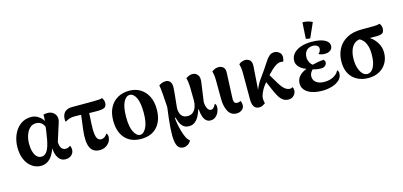

<svg xmlns="http://www.w3.org/2000/svg" viewBox="-80 -1322 4418 2105"><g transform="rotate(-15 2129.5 -269.5)"><path d="M231 15Q194 15 159 -1.5Q124 -18 95.5 -51Q67 -84 50.5 -133Q34 -182 34 -247Q34 -321 61 -386Q88 -451 139.5 -491Q191 -531 262 -531Q304 -531 335.5 -512.5Q367 -494 387.5 -468Q408 -442 415 -417L398 -352Q397 -390 370 -420.5Q343 -451 299 -451Q263 -451 238 -432Q213 -413 197 -383Q181 -353 174 -318.5Q167 -284 167 -252Q167 -202 178.5 -163Q190 -124 211.5 -102.5Q233 -81 263 -81Q285 -81 301.5 -92Q318 -103 330.5 -123.5Q343 -144 352.5 -173.5Q362 -203 369.5 -241Q377 -279 383 -324L395 -412Q400 -444 402 -473Q404 -502 402 -519Q410 -523 423 -525Q436 -527 448 -527Q482 -527 508 -510.5Q534 -494 544.5 -464.5Q555 -435 542 -394L477 -190Q477 -146 494.5 -121Q512 -96 540 -96Q558 -96 570.5 -101Q583 -106 595 -116Q607 -97 607 -72Q607 -33 580 -9Q553 15 511 15Q461 15 432 -28Q403 -71 399 -148H403Q388 -100 364.5 -63Q341 -26 308 -5.5Q275 15 231 15Z M900 15Q822 15 793 -49Q764 -113 780 -246L806 -451H894L885 -292Q881 -220 886 -177Q891 -134 906 -115Q921 -96 946 -96Q966 -96 984 -108Q1002 -120 1014 -141Q1022 -137 1026 -127.5Q1030 -118 1030 -104Q1030 -71 1012.5 -44Q995 -17 966 -1Q937 15 900 15ZM618 -382Q614 -394 614 -407Q614 -443 627 -468.5Q640 -494 665.5 -507Q691 -520 726 -520H948Q1008 -520 1032 -522Q1056 -524 1068 -530Q1077 -522 1083.5 -505Q1090 -488 1090 -474Q1090 -434 1067 -420Q1044 -406 981 -406Q902 -406 839.5 -410Q777 -414 724 -414Q696 -414 671 -406.5Q646 -399 618 -382Z M1371 14Q1254 14 1189 -58Q1124 -130 1124 -258Q1124 -344 1156 -405Q1188 -466 1245 -498.5Q1302 -531 1377 -531Q1447 -531 1501 -498.5Q1555 -466 1586.5 -405Q1618 -344 1618 -258Q1618 -130 1553 -58Q1488 14 1371 14ZM1371 -32Q1410 -32 1440 -89Q1470 -146 1470 -258Q1470 -371 1442 -428Q1414 -485 1371 -485Q1328 -485 1299.5 -428Q1271 -371 1271 -258Q1271 -146 1301.5 -89Q1332 -32 1371 -32Z M1796 224Q1760 224 1739 201.5Q1718 179 1710.5 126Q1703 73 1709.5 -19Q1716 -111 1735 -250L1725 -397Q1721 -444 1718.5 -465.5Q1716 -487 1712 -500Q1723 -510 1743.5 -519Q1764 -528 1790 -528Q1820 -528 1838.5 -507.5Q1857 -487 1857 -446Q1857 -428 1854 -397Q1851 -366 1847.5 -330.5Q1844 -295 1840.5 -262.5Q1837 -230 1835 -208Q1835 -181 1843 -155.5Q1851 -130 1871.5 -113Q1892 -96 1929 -96Q1964 -96 1988 -116.5Q2012 -137 2024 -171Q2036 -205 2036 -243Q2036 -347 2033.5 -405.5Q2031 -464 2019 -500Q2043 -517 2060.5 -522.5Q2078 -528 2097 -528Q2129 -528 2152 -500Q2175 -472 2166 -414L2136 -201Q2136 -180 2140 -161.5Q2144 -143 2151 -128Q2158 -113 2168.5 -104.5Q2179 -96 2192 -96Q2208 -96 2219 -107Q2230 -118 2237.5 -131Q2245 -144 2248 -150Q2254 -145 2259 -135.5Q2264 -126 2264 -109Q2264 -83 2251.5 -54Q2239 -25 2215.5 -5Q2192 15 2157 15Q2128 15 2107.5 -3.5Q2087 -22 2076 -56.5Q2065 -91 2062 -138H2057Q2046 -100 2027.5 -64.5Q2009 -29 1981 -7Q1953 15 1915 15Q1875 15 1851 -4.5Q1827 -24 1814 -54Q1801 -84 1793 -115H1785Q1786 -86 1793.5 -44.5Q1801 -3 1813 39.5Q1825 82 1840 114Q1851 138 1863.5 151Q1876 164 1881 169Q1867 196 1843 210Q1819 224 1796 224Z M2454 15Q2390 15 2359 -41.5Q2328 -98 2328 -189L2327 -385Q2327 -428 2323.5 -453Q2320 -478 2314 -499Q2337 -516 2354.5 -521.5Q2372 -527 2393 -527Q2422 -527 2444.5 -506.5Q2467 -486 2462 -433L2451 -175Q2447 -135 2455.5 -115.5Q2464 -96 2492 -96Q2500 -96 2510 -98.5Q2520 -101 2528 -106Q2534 -99 2537 -84.5Q2540 -70 2540 -59Q2540 -25 2514.5 -5Q2489 15 2454 15Z M2709 15Q2671 15 2652 -13.5Q2633 -42 2633 -95V-385Q2633 -428 2629.5 -453Q2626 -478 2620 -499Q2637 -514 2657 -520.5Q2677 -527 2693 -527Q2723 -527 2745.5 -506.5Q2768 -486 2764 -433L2740 -93L2728 -105Q2736 -157 2757.5 -202.5Q2779 -248 2797 -273L2864 -367Q2893 -408 2915.5 -444.5Q2938 -481 2962.5 -504Q2987 -527 3022 -527Q3051 -527 3077 -507.5Q3103 -488 3103 -451Q3103 -441 3100 -426.5Q3097 -412 3091 -401Q3084 -404 3076.5 -404.5Q3069 -405 3061 -405Q3039 -405 3014 -390.5Q2989 -376 2964.5 -353.5Q2940 -331 2918 -308L2840 -216Q2822 -195 2806.5 -167.5Q2791 -140 2781.5 -114Q2772 -88 2772 -71Q2772 -52 2774 -40Q2776 -28 2780 -13Q2767 -3 2749.5 6Q2732 15 2709 15ZM3042 15Q3005 15 2978.5 -5.5Q2952 -26 2933 -59.5Q2914 -93 2897 -132L2830 -288L2879 -346L2970 -194Q3005 -136 3033 -115.5Q3061 -95 3088 -95Q3097 -95 3105 -98.5Q3113 -102 3118 -105Q3120 -102 3124 -92Q3128 -82 3128 -65Q3128 -48 3118.5 -29.5Q3109 -11 3090 2Q3071 15 3042 15Z M3427 18Q3324 18 3263.5 -20Q3203 -58 3203 -122Q3203 -176 3241 -212.5Q3279 -249 3339 -266L3338 -254Q3282 -267 3246 -301Q3210 -335 3210 -376Q3210 -424 3239.5 -458.5Q3269 -493 3322 -512Q3375 -531 3446 -531Q3540 -531 3592 -505Q3644 -479 3644 -434Q3644 -403 3620 -384.5Q3596 -366 3557 -366Q3535 -366 3515.5 -371Q3496 -376 3487 -383Q3501 -394 3508 -409Q3515 -424 3515 -437Q3515 -460 3496 -472.5Q3477 -485 3451 -485Q3403 -485 3376.5 -456.5Q3350 -428 3350 -377Q3350 -352 3364 -323.5Q3378 -295 3406 -279L3404 -251Q3382 -241 3364.5 -216Q3347 -191 3347 -162Q3347 -122 3380.5 -96Q3414 -70 3473 -70Q3511 -70 3543.5 -80Q3576 -90 3600.5 -109.5Q3625 -129 3638 -157Q3646 -151 3650 -141.5Q3654 -132 3654 -121Q3654 -75 3620.5 -44Q3587 -13 3535 2.5Q3483 18 3427 18ZM3475 -222Q3447 -222 3419.5 -227Q3392 -232 3367 -242L3386 -283Q3417 -291 3451.5 -297.5Q3486 -304 3525 -307Q3540 -291 3540 -276Q3540 -254 3522.5 -238Q3505 -222 3475 -222ZM3444 -571Q3432 -572 3418 -574Q3404 -576 3396 -580L3407 -763Q3434 -765 3468 -756.5Q3502 -748 3518 -737Z M3950 14Q3880 14 3825 -14.5Q3770 -43 3739 -98Q3708 -153 3708 -233Q3708 -314 3742 -379Q3776 -444 3844 -482Q3912 -520 4015 -520H4108Q4163 -520 4185 -522.5Q4207 -525 4218 -530Q4227 -521 4233.5 -506Q4240 -491 4240 -474Q4240 -434 4220.5 -420Q4201 -406 4151 -406H4028L3981 -422Q3933 -422 3902.5 -394.5Q3872 -367 3858 -322.5Q3844 -278 3844 -227Q3844 -170 3858 -126Q3872 -82 3896 -57Q3920 -32 3950 -32Q3994 -32 4022 -83Q4050 -134 4050 -228Q4050 -288 4037 -327.5Q4024 -367 4003 -390.5Q3982 -414 3958 -424L4022 -430Q4061 -420 4098.5 -389.5Q4136 -359 4161 -313.5Q4186 -268 4186 -212Q4186 -149 4158 -98Q4130 -47 4077 -16.5Q4024 14 3950 14Z"/></g></svg>

Font: Arima Thin
Style: Bold
Weight: 700
Version: Version 1.100